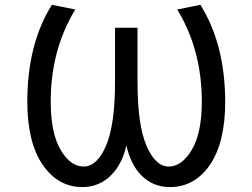

<svg xmlns="http://www.w3.org/2000/svg" viewBox="-20 -762 1040 793"><path d="M502 -161.1Q484.4 -85 441.4 -41Q391.6 10.7 320.3 10.7Q219.7 10.7 156.2 -81.5Q92.8 -173.8 92.8 -342.8Q92.8 -580.1 194.3 -742.2L291 -722.7Q189.5 -556.6 189.5 -342.8Q189.5 -212.9 230 -143.6Q270.5 -74.2 325.7 -74.2Q380.9 -74.2 418 -160.2Q455.1 -246.1 455.1 -425.8V-647.5H547.9V-425.8Q547.9 -246.1 585 -160.2Q622.1 -74.2 676.8 -74.2Q731.4 -74.2 772.5 -143.6Q813.5 -212.9 813.5 -342.8Q813.5 -556.6 711.9 -722.7L807.6 -742.2Q909.2 -580.1 910.2 -342.8Q910.2 -173.8 847.2 -81.5Q784.2 10.7 681.6 10.7Q610.4 10.7 561.5 -40Q519.5 -84 502 -161.1Z"/></svg>

Font: Gen Shin Gothic Monospace Regular
Style: Regular
Weight: 400
Designer: [Source Han Sans]
Ryoko NISHIZUKA  (kana & ideographs); Paul D. Hunt (Latin, Greek & Cyrillic); Wenlong ZHANG  (bopomofo
Version: Version 1.002.20150607